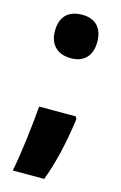

<svg xmlns="http://www.w3.org/2000/svg" viewBox="-110 -610 501 798"><g transform="rotate(15 140.0 -211.0)"><path d="M49 -467C49 -408 84 -374 142 -374C198 -374 231 -408 231 -467C231 -527 200 -561 142 -561C81 -561 49 -527 49 -467ZM230 -135 225 -146H67C61 -69 46 60 30 139H165C193 66 215 -25 230 -135Z"/></g></svg>

Font: Noto Sans Lao Looped ExtraCondensed Black
Style: Regular
Weight: 900
Width: 2
Designer: Mark Frömberg, Ben Mitchell
Foundry: The Fontpad Ltd
Version: Version 1.002